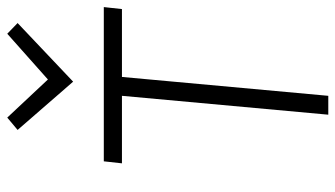

<svg xmlns="http://www.w3.org/2000/svg" viewBox="-218 -706 924 529"><g transform="rotate(-90 244.5 -442.0)"><path d="M192.5 0 244.5 -568.5H58.5L64 -618.5H489L483.5 -568.5H296.5L244.5 0ZM415.5 -884.5 445 -856 283.5 -703 150.5 -856 184.5 -884.5 289.5 -772.5Z"/></g></svg>

Font: Karla Light
Style: Italic
Weight: 300
Italic angle: -8°
Designer: Jonathan Pinhorn
Version: Version 2.004;gftools[0.9.33]